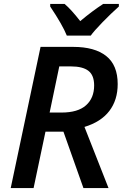

<svg xmlns="http://www.w3.org/2000/svg" viewBox="-20 -951 629 971"><path d="M210 -285.2 149.9 0H34.2L185.1 -713.9H350.1Q459 -713.9 517.1 -667.7Q575.2 -621.6 575.2 -525.9Q575.2 -445.3 533 -389.9Q490.7 -334.5 407.2 -309.1L528.8 0H401.9L300.8 -285.2ZM231 -381.8H291Q374 -381.8 415 -418.5Q456.1 -455.1 456.1 -519Q456.1 -570.3 427.2 -592.8Q398.4 -615.2 337.9 -615.2H279.8ZM233.9 -931.2H306.6Q340.3 -902.8 385.7 -844.2Q446.8 -895.5 502 -931.2H581.1V-918Q542 -883.3 498.5 -838.6Q455.1 -793.9 439 -771H317.9Q296.4 -824.7 233.9 -918Z"/></svg>

Font: Open Sans Semibold
Style: Italic
Weight: 600
Italic angle: -12°
Foundry: Ascender Corporation
Version: Version 1.10